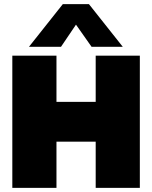

<svg xmlns="http://www.w3.org/2000/svg" viewBox="-20 -915 741 935"><path d="M121 -687 286 -895H413L578 -687H426L350 -795L277 -687ZM40 0V-644H255V-419H446V-644H661V0H446V-225H255V0Z"/></svg>

Font: Kanit ExtraBold
Style: Regular
Weight: 800
Designer: Katatrad Team
Foundry: CadsonDemak
Version: Version 2.000; ttfautohint (v1.8.3)